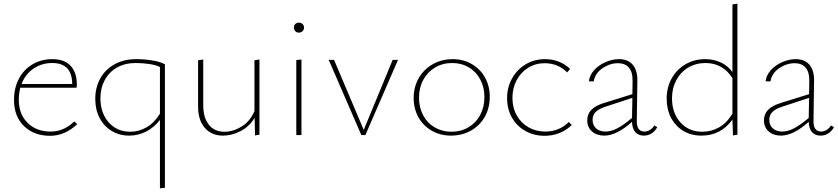

<svg xmlns="http://www.w3.org/2000/svg" viewBox="-20 -733 4547 1042"><path d="M399 -59Q332 4 252 4Q164 4 110 -49Q56 -102 56 -190Q56 -256 83 -306.5Q110 -357 157.5 -384.5Q205 -412 264 -412Q330 -412 363.5 -375.5Q397 -339 397 -275Q397 -263 395 -257H90Q82 -225 82 -192Q82 -114 129.5 -66.5Q177 -19 255 -19Q327 -19 383 -74ZM97 -277H372Q371 -391 264 -391Q206 -391 161.5 -360.5Q117 -330 97 -277Z M875 -384V286L848 289V-82Q816 -41 773 -19Q730 3 681 3Q628 3 586 -22.5Q544 -48 520.5 -93Q497 -138 497 -196Q497 -258 524 -307Q551 -356 601.5 -384Q652 -412 720 -412Q766 -412 809.5 -404.5Q853 -397 875 -384ZM848 -116V-369Q828 -380 791 -385.5Q754 -391 716 -391Q658 -391 615 -366.5Q572 -342 548.5 -298.5Q525 -255 525 -200Q525 -120 570 -69Q615 -18 687 -18Q734 -18 776 -42.5Q818 -67 848 -116Z M1388 -410V-2L1364 2L1362 -93Q1332 -45 1285 -21Q1238 3 1190 3Q1128 3 1091.5 -39Q1055 -81 1055 -155V-406L1083 -410V-162Q1083 -94 1113.5 -56Q1144 -18 1198 -18Q1245 -18 1291 -46Q1337 -74 1361 -130V-406Z M1588 -407 1616 -410V0H1588ZM1575 -583Q1575 -595 1582.5 -602.5Q1590 -610 1602 -610Q1614 -610 1622 -602.5Q1630 -595 1630 -583Q1630 -572 1622 -564Q1614 -556 1602 -556Q1590 -556 1582.5 -564Q1575 -572 1575 -583Z M2140 -408 1963 0H1941L1764 -408H1793L1954 -28L2111 -408Z M2225 -201Q2225 -261 2252.5 -309Q2280 -357 2328.5 -384.5Q2377 -412 2437 -412Q2494 -412 2540 -385.5Q2586 -359 2612 -312.5Q2638 -266 2638 -208Q2638 -147 2611 -99Q2584 -51 2535.5 -24Q2487 3 2427 3Q2370 3 2323.5 -23.5Q2277 -50 2251 -96.5Q2225 -143 2225 -201ZM2609 -206Q2609 -259 2586.5 -301.5Q2564 -344 2524 -367.5Q2484 -391 2434 -391Q2382 -391 2341 -366.5Q2300 -342 2277 -299.5Q2254 -257 2254 -203Q2254 -150 2276.5 -107.5Q2299 -65 2339.5 -41.5Q2380 -18 2430 -18Q2482 -18 2523 -42.5Q2564 -67 2586.5 -110Q2609 -153 2609 -206Z M2732 -200Q2732 -259 2759 -307.5Q2786 -356 2833 -384Q2880 -412 2938 -412Q3018 -412 3074 -359L3058 -340Q3008 -390 2936 -390Q2886 -390 2846 -365Q2806 -340 2783.5 -297Q2761 -254 2761 -202Q2761 -148 2784.5 -106.5Q2808 -65 2848.5 -42Q2889 -19 2940 -19Q2977 -19 3010 -32.5Q3043 -46 3067 -71L3083 -55Q3054 -26 3016 -11Q2978 4 2936 4Q2878 4 2831.5 -22Q2785 -48 2758.5 -94.5Q2732 -141 2732 -200Z M3547 -43Q3536 -22 3517 -9.5Q3498 3 3474 3Q3445 3 3428 -16Q3411 -35 3410 -72Q3327 3 3259 3Q3219 3 3193 -19.5Q3167 -42 3167 -80Q3167 -113 3189 -136.5Q3211 -160 3261 -175L3412 -222L3413 -293Q3414 -342 3393 -366Q3372 -390 3334 -390Q3290 -390 3250 -363Q3210 -336 3202 -291L3176 -292Q3180 -326 3205.5 -353.5Q3231 -381 3267.5 -396.5Q3304 -412 3340 -412Q3388 -412 3414 -381.5Q3440 -351 3439 -295L3436 -80Q3434 -19 3478 -19Q3492 -19 3506.5 -27.5Q3521 -36 3531 -52ZM3266 -19Q3297 -19 3331 -37Q3365 -55 3410 -93L3412 -202L3269 -155Q3228 -142 3212 -124.5Q3196 -107 3196 -83Q3196 -53 3215.5 -36Q3235 -19 3266 -19Z M3982 -713V-2L3958 2L3955 -84Q3892 3 3787 3Q3731 3 3688 -23Q3645 -49 3621.5 -94.5Q3598 -140 3598 -197Q3598 -258 3625 -307Q3652 -356 3700 -384Q3748 -412 3807 -412Q3853 -412 3891 -394.5Q3929 -377 3955 -342V-709ZM3955 -116V-309Q3930 -349 3893 -370Q3856 -391 3809 -391Q3757 -391 3715.5 -366.5Q3674 -342 3650.5 -298Q3627 -254 3627 -199Q3627 -120 3672.5 -69Q3718 -18 3791 -18Q3840 -18 3882 -41.5Q3924 -65 3955 -116Z M4506 -43Q4495 -22 4476 -9.5Q4457 3 4433 3Q4404 3 4387 -16Q4370 -35 4369 -72Q4286 3 4218 3Q4178 3 4152 -19.5Q4126 -42 4126 -80Q4126 -113 4148 -136.5Q4170 -160 4220 -175L4371 -222L4372 -293Q4373 -342 4352 -366Q4331 -390 4293 -390Q4249 -390 4209 -363Q4169 -336 4161 -291L4135 -292Q4139 -326 4164.5 -353.5Q4190 -381 4226.5 -396.5Q4263 -412 4299 -412Q4347 -412 4373 -381.5Q4399 -351 4398 -295L4395 -80Q4393 -19 4437 -19Q4451 -19 4465.5 -27.5Q4480 -36 4490 -52ZM4225 -19Q4256 -19 4290 -37Q4324 -55 4369 -93L4371 -202L4228 -155Q4187 -142 4171 -124.5Q4155 -107 4155 -83Q4155 -53 4174.5 -36Q4194 -19 4225 -19Z"/></svg>

Font: Ysabeau Extralight
Style: Regular
Weight: 200
Designer: Christian Thalmann (Catharsis Fonts)
Version: Version 0.003